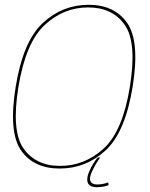

<svg xmlns="http://www.w3.org/2000/svg" viewBox="-20 -700 627 802"><path d="M229.5 4Q338.5 4 420.8 -71.5Q503 -147 534 -337.5Q564.5 -526.5 511.8 -603.2Q459 -680 350 -680Q241 -680 158.8 -604Q76.5 -528 45.5 -337.5Q15 -148 67.8 -72Q120.5 4 229.5 4ZM231.5 -7Q129.5 -7 78.2 -79.8Q27 -152.5 57 -337.5Q87.5 -522.5 166.8 -595.8Q246 -669 348 -669Q450 -669 501.2 -595.8Q552.5 -522.5 522.5 -337.5Q492.5 -152 413 -79.5Q333.5 -7 231.5 -7ZM384 82Q393.5 82 403.2 80.8Q413 79.5 421.2 77.2Q429.5 75 433.5 73.5L432 62Q427.5 64 420 66Q412.5 68 404 69.2Q395.5 70.5 387 70.5Q371.5 70.5 363.8 64.5Q356 58.5 356 47Q356 35 363.8 17.5Q371.5 0 381.8 -16.8Q392 -33.5 398.5 -42H388Q380.5 -33.5 370 -17Q359.5 -0.5 352 17.8Q344.5 36 344.5 50Q344.5 61.5 349.5 68.5Q354.5 75.5 363.5 78.8Q372.5 82 384 82Z"/></svg>

Font: Anybody Thin
Style: Italic
Weight: 100
Italic angle: -10°
Designer: Tyler Finck
Foundry: Etcetera Type Company
Version: Version 1.114;gftools[0.9.25]